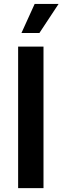

<svg xmlns="http://www.w3.org/2000/svg" viewBox="-20 -967 321 987"><path d="M203.6 -727.5V0H73.2V-727.5ZM90.3 -797.4 158.2 -946.8H281.2L182.6 -797.4Z"/></svg>

Font: Inter SemiBold
Style: Regular
Weight: 600
Designer: Rasmus Andersson
Foundry: rsms
Version: Version 4.001;git-9221beed3